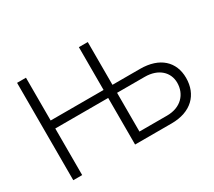

<svg xmlns="http://www.w3.org/2000/svg" viewBox="-134 -984 1384 1242"><g transform="rotate(-30 557.5 -363.5)"><path d="M96.6 0H163V-348H558.2V0H831C976.9 0 1059.7 -83.8 1059.7 -208.8C1059.7 -329.9 976.2 -407.7 831 -407.7H624.6V-727.3H558.2V-407.7H163V-727.3H96.6ZM624.6 -348H831C933.6 -348 994.3 -288.4 994.3 -210.2C994.3 -125.7 935 -58.6 831 -58.6H624.6Z"/></g></svg>

Font: Karasuma Gothic
Style: Light
Weight: 300
Designer: Rasmus Andersson / Ryoko Nishizuka
Foundry: rsms
Version: Version 1.00